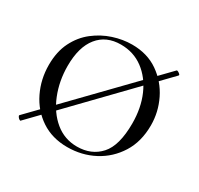

<svg xmlns="http://www.w3.org/2000/svg" viewBox="-99 -518 675 652"><g transform="rotate(30 238.5 -192.0)"><path d="M49 14Q48 16 44 13.5Q40 11 37 6.5Q34 2 36 0L422 -398Q424 -400 428.5 -397.5Q433 -395 436 -392Q439 -389 436 -386ZM230 13Q171 13 127.5 -16Q84 -45 60.5 -93.5Q37 -142 37 -198Q37 -250 56 -288Q75 -326 106.5 -350.5Q138 -375 175 -387Q212 -399 248 -399Q308 -399 351 -369Q394 -339 417 -292Q440 -245 440 -193Q440 -129 411 -83Q382 -37 334.5 -12Q287 13 230 13ZM258 -5Q314 -5 348 -42.5Q382 -80 382 -167Q382 -228 361 -276Q340 -324 302.5 -352Q265 -380 215 -380Q158 -380 126 -340.5Q94 -301 94 -227Q94 -168 114.5 -117Q135 -66 172 -35.5Q209 -5 258 -5Z"/></g></svg>

Font: Cormorant Garamond Light Light
Style: Regular
Weight: 300
Version: Version 4.001